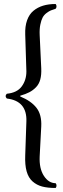

<svg xmlns="http://www.w3.org/2000/svg" viewBox="-20 -727 317 959"><path d="M178.2 -551.8 186 -386.2Q187.5 -353.5 181.2 -330.1Q174.8 -306.6 159.9 -291.3Q145 -275.9 126.7 -266.4Q108.4 -256.8 81.1 -249V-245.1Q135.7 -222.7 162.4 -188.2Q189 -153.8 186 -95.2L178.2 54.2Q175.3 114.7 199.2 151.4Q223.1 188 257.8 188Q262.2 192.4 262.2 200Q262.2 207.5 257.8 211.9Q217.8 211.9 190.4 204.6Q163.1 197.3 142.6 179.2Q122.1 161.1 113 128.9Q104 96.7 106 48.8L111.8 -121.1Q115.2 -223.1 14.2 -234.9Q2 -247.1 14.2 -258.8Q65.4 -263.7 88.6 -295.4Q111.8 -327.1 111.8 -370.1L106 -554.2Q104.5 -595.2 115.2 -625.5Q126 -655.8 147 -673.1Q168 -690.4 195.3 -698.7Q222.7 -707 257.8 -707Q262.2 -702.6 262.2 -695.1Q262.2 -687.5 257.8 -683.1Q243.2 -678.7 234.1 -675Q225.1 -671.4 212.4 -661.9Q199.7 -652.3 192.9 -639.4Q186 -626.5 181.4 -604Q176.8 -581.5 178.2 -551.8Z"/></svg>

Font: Common Serif
Style: Regular
Weight: 400
Designer: Philipp H. Poll, Khaled Hosny
Foundry: Stefan Peev, Context Ltd.
Version: Version 1.026